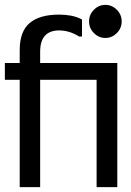

<svg xmlns="http://www.w3.org/2000/svg" viewBox="-20 -785 540 789"><path d="M462 -526V-16H377V-457H145V-16H61V-457H0V-526H61V-579Q61 -656 102 -690.5Q143 -725 223 -725Q249 -725 272.5 -720.5Q296 -716 317 -705V-635H305Q265 -660 223 -660Q185 -660 165 -638.5Q145 -617 145 -572V-526ZM346 -697Q346 -725 366 -745Q386 -765 413 -765Q440 -765 460 -745Q480 -725 480 -697Q480 -669 460 -649Q440 -629 413 -629Q386 -629 366 -649Q346 -669 346 -697Z"/></svg>

Font: D2Coding ligature
Style: Regular
Weight: 400
Monospace: yes
Designer: Yong-Rak Park; Jeong-Hwan Yoon; Sang-Min Lee;
Foundry: NHN Corporation
Version: Version 1.3.2; Build 20180524